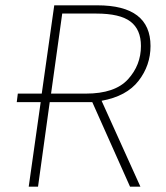

<svg xmlns="http://www.w3.org/2000/svg" viewBox="-20 -702 625 722"><path d="M546 -529Q546 -456 501 -398Q456 -340 362 -323L508 0H469L327 -318H167L123 0H88L133 -318H43L47 -350H137L184 -682H346Q546 -682 546 -529ZM172 -350H303Q412 -350 461 -403.5Q510 -457 510 -529Q510 -591 470.5 -621Q431 -651 342 -651H214Z"/></svg>

Font: Fira Sans UltraLight
Style: Italic
Weight: 200
Italic angle: -8°
Designer: Carrois Corporate & Edenspiekermann AG
Foundry: Carrois Corporate GbR & Edenspiekermann AG
Version: Version 4.203;PS 004.203;hotconv 1.0.88;makeotf.lib2.5.64775